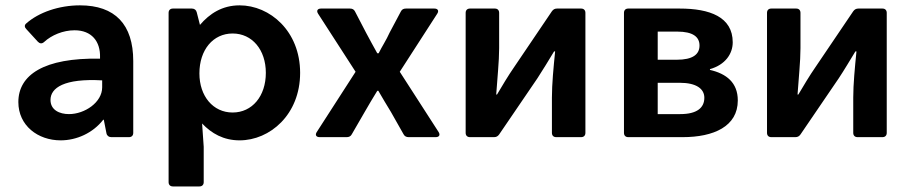

<svg xmlns="http://www.w3.org/2000/svg" viewBox="-20 -500 3323 700"><path d="M271.5 -480.5C195.3 -480.5 121.1 -455.1 75.2 -414.1C68.4 -408.2 69.3 -400.4 76.2 -393.6L118.2 -347.7C125 -340.8 132.8 -339.8 140.6 -346.7C168 -372.1 210 -389.6 252 -389.6C313.5 -389.6 346.7 -349.6 344.7 -290V-286.1C139.6 -290 46.9 -226.6 46.9 -127.9C46.9 -42 118.2 11.7 201.2 11.7C258.8 11.7 318.4 -14.6 356.4 -63.5H358.4L368.2 -13.7C370.1 -4.9 377 0 385.7 0H450.2C460 0 465.8 -5.9 465.8 -15.6V-277.3C465.8 -411.1 399.4 -480.5 271.5 -480.5ZM231.4 -84C197.3 -84 164.1 -98.6 164.1 -135.7C164.1 -179.7 213.9 -214.8 352.5 -207V-181.6C352.5 -127 289.1 -84 231.4 -84Z M853.5 -480.5C790 -480.5 744.1 -450.2 709 -409.2L697.3 -455.1C695.3 -463.9 688.5 -468.8 679.7 -468.8H610.4C600.6 -468.8 594.7 -462.9 594.7 -453.1V164.1C594.7 173.8 600.6 179.7 610.4 179.7H707C716.8 179.7 722.7 173.8 722.7 164.1V35.2L716.8 -49.8C751 -13.7 794.9 11.7 853.5 11.7C963.9 11.7 1074.2 -82 1074.2 -234.4C1074.2 -386.7 963.9 -480.5 853.5 -480.5ZM828.1 -89.8C756.8 -89.8 707 -149.4 707 -232.4C707 -318.4 756.8 -377.9 828.1 -377.9C899.4 -377.9 949.2 -318.4 949.2 -234.4C949.2 -149.4 899.4 -89.8 828.1 -89.8Z M1276.4 -238.3 1134.8 -18.6C1127.9 -7.8 1132.8 0 1145.5 0H1244.1C1252 0 1258.8 -2.9 1262.7 -10.7L1309.6 -91.8C1324.2 -118.2 1339.8 -142.6 1355.5 -168.9H1359.4C1375 -142.6 1388.7 -118.2 1405.3 -91.8L1451.2 -10.7C1455.1 -2.9 1461.9 0 1469.7 0H1568.4C1581.1 0 1585.9 -7.8 1579.1 -18.6L1437.5 -238.3L1574.2 -450.2C1581.1 -460.9 1576.2 -468.8 1563.5 -468.8H1460C1451.2 -468.8 1445.3 -465.8 1441.4 -458L1400.4 -380.9C1388.7 -354.5 1373 -331.1 1360.4 -305.7H1355.5C1341.8 -331.1 1328.1 -354.5 1314.5 -380.9L1274.4 -458C1270.5 -465.8 1264.6 -468.8 1255.9 -468.8H1150.4C1137.7 -468.8 1132.8 -460.9 1139.6 -450.2Z M1677.7 -453.1V-15.6C1677.7 -5.9 1683.6 0 1693.4 0H1781.2C1789.1 0 1794.9 -2.9 1799.8 -9.8L1939.5 -214.8C1957 -241.2 1983.4 -285.2 2000 -312.5H2003.9C1998 -253.9 1992.2 -193.4 1992.2 -144.5V-15.6C1992.2 -5.9 1998 0 2007.8 0H2098.6C2108.4 0 2114.3 -5.9 2114.3 -15.6V-453.1C2114.3 -462.9 2108.4 -468.8 2098.6 -468.8H2010.7C2002.9 -468.8 1997.1 -465.8 1992.2 -459L1853.5 -253.9C1835 -227.5 1808.6 -183.6 1792 -155.3H1789.1C1793 -213.9 1799.8 -275.4 1799.8 -324.2V-453.1C1799.8 -462.9 1793.9 -468.8 1784.2 -468.8H1693.4C1683.6 -468.8 1677.7 -462.9 1677.7 -453.1Z M2254.9 -453.1V-15.6C2254.9 -5.9 2260.7 0 2270.5 0H2468.8C2582 0 2669.9 -39.1 2669.9 -133.8C2669.9 -199.2 2627.9 -231.4 2568.4 -245.1V-248C2624 -263.7 2651.4 -303.7 2651.4 -345.7C2651.4 -438.5 2567.4 -468.8 2458 -468.8H2270.5C2260.7 -468.8 2254.9 -462.9 2254.9 -453.1ZM2447.3 -282.2H2377.9V-384.8H2449.2C2506.8 -384.8 2530.3 -365.2 2530.3 -334C2530.3 -301.8 2505.9 -282.2 2447.3 -282.2ZM2460 -84H2377.9V-198.2H2458C2519.5 -198.2 2547.9 -175.8 2547.9 -143.6C2547.9 -107.4 2521.5 -84 2460 -84Z M2776.4 -453.1V-15.6C2776.4 -5.9 2782.2 0 2792 0H2879.9C2887.7 0 2893.6 -2.9 2898.4 -9.8L3038.1 -214.8C3055.7 -241.2 3082 -285.2 3098.6 -312.5H3102.5C3096.7 -253.9 3090.8 -193.4 3090.8 -144.5V-15.6C3090.8 -5.9 3096.7 0 3106.4 0H3197.3C3207 0 3212.9 -5.9 3212.9 -15.6V-453.1C3212.9 -462.9 3207 -468.8 3197.3 -468.8H3109.4C3101.6 -468.8 3095.7 -465.8 3090.8 -459L2952.1 -253.9C2933.6 -227.5 2907.2 -183.6 2890.6 -155.3H2887.7C2891.6 -213.9 2898.4 -275.4 2898.4 -324.2V-453.1C2898.4 -462.9 2892.6 -468.8 2882.8 -468.8H2792C2782.2 -468.8 2776.4 -462.9 2776.4 -453.1Z"/></svg>

Font: Ed Sans Neue SemiBold
Style: Regular
Weight: 600
Designer: Stephen Hutchings
Version: Version 1.004;PS 001.004;hotconv 1.0.88;makeotf.lib2.5.64775